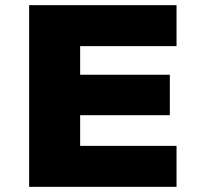

<svg xmlns="http://www.w3.org/2000/svg" viewBox="-20 -725 783 745"><path d="M93 0V-705H665V-546H291V-435H639V-278H291V-159H665V0Z"/></svg>

Font: Nunito Sans 7pt SemiExpanded Black
Style: Regular
Weight: 900
Width: 6
Designer: Vernon Adams
Foundry: Vernon Adams
Version: Version 3.101;gftools[0.9.27]